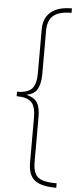

<svg xmlns="http://www.w3.org/2000/svg" viewBox="-67 -886 477 1113"><g transform="rotate(5 172.0 -329.0)"><path d="M305 193Q217 193 179 163Q141 133 141 60V-202Q141 -266 116 -291Q91 -316 30 -316V-342Q91 -342 116 -368.5Q141 -395 141 -459V-715Q141 -780 182.5 -815.5Q224 -851 305 -851V-825Q233 -825 200 -797.5Q167 -770 167 -709V-455Q167 -404 150 -371Q133 -338 89 -330V-328Q132 -318 149.5 -290Q167 -262 167 -206V54Q167 97 179.5 122Q192 147 222 157Q252 167 305 167Z"/></g></svg>

Font: Noto Sans Tamil UI SemiCondensed Thin
Style: Regular
Weight: 100
Width: 4
Designer: Jelle Bosma - Monotype Design Team
Foundry: Monotype Imaging Inc.
Version: Version 2.004; ttfautohint (v1.8.4.7-5d5b)